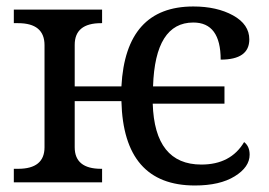

<svg xmlns="http://www.w3.org/2000/svg" viewBox="-20 -566 834 596"><path d="M356.9 -252H211.9V-108.9Q211.9 -42 293.9 -42H296.9V0H22.9V-42H36.1Q118.2 -42 118.2 -108.9V-425.8Q118.2 -494.1 36.1 -494.1H22.9V-536.1H296.9V-494.1H293.9Q211.9 -494.1 211.9 -426.8V-297.9H356.9Q370.1 -545.9 580.1 -545.9Q653.3 -545.9 703.6 -518.1Q753.9 -490.2 753.9 -443.8Q753.9 -380.9 665 -380.9Q665 -496.1 580.1 -496.1Q461.4 -496.1 455.1 -297.9H676.8V-244.1H454.1Q460 -55.2 605 -55.2Q696.3 -55.2 737.8 -125Q754.9 -111.8 754.9 -85.9Q754.9 -47.4 708.7 -18.8Q662.6 9.8 585 9.8Q363.3 9.8 356.9 -252Z"/></svg>

Font: Droid Serif
Style: Regular
Weight: 400
Designer: Monotype Design team
Foundry: Monotype Imaging Inc.
Version: Version 1.03